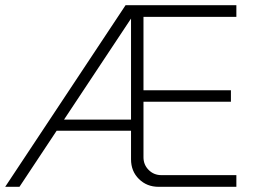

<svg xmlns="http://www.w3.org/2000/svg" viewBox="-34 -720 986 740"><path d="M-14 0 450 -700H877V-655H498L519 -676V-114Q519 -85 539 -65Q559 -45 588 -45H877V0H577Q532 0 501.5 -30Q471 -60 471 -106V-669L482 -665L41 0ZM145 -216 172 -259H497V-216ZM503 -328V-372H856V-328Z"/></svg>

Font: SUSE Thin ExtraLight
Style: Regular
Weight: 250
Version: Version 1.000